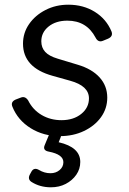

<svg xmlns="http://www.w3.org/2000/svg" viewBox="-20 -568 550 818"><path d="M235 12Q165 12 110.5 -22Q56 -56 33 -113Q24 -134 47 -144L68 -152Q87 -160 100 -140Q120 -100 157.5 -78Q195 -56 242 -56Q293 -56 326 -82.5Q359 -109 359 -149Q359 -202 279 -224L204 -245Q78 -280 78 -382Q78 -428 104 -465.5Q130 -503 174 -525.5Q218 -548 271 -548Q335 -548 384 -517.5Q433 -487 455 -434Q463 -413 440 -403L418 -394Q398 -386 387 -408Q349 -480 267 -480Q218 -480 187 -455Q156 -430 156 -392Q156 -365 172.5 -347Q189 -329 226 -318L312 -292Q372 -274 404.5 -238Q437 -202 437 -152Q437 -106 410.5 -69Q384 -32 338 -10Q292 12 235 12ZM197 230Q150 230 114 207Q96 195 108 174L114 163Q125 144 146 156Q169 170 195 170Q218 170 234 156.5Q250 143 250 123Q250 90 188 78Q160 73 171 49L188 8Q195 -10 216 -10H220Q234 -10 238.5 -2Q243 6 238 18L230 38Q322 59 322 122Q322 152 305 176.5Q288 201 260 215.5Q232 230 197 230Z"/></svg>

Font: Pitagon Sans Text
Style: Italic
Weight: 400
Italic angle: -8°
Designer: Travis Tran
Foundry: Pitagon
Version: Version 1.001; ttfautohint (v1.8.4.7-5d5b);gftools[0.9.26]